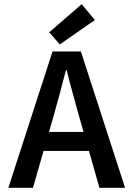

<svg xmlns="http://www.w3.org/2000/svg" viewBox="-20 -901 640 921"><path d="M20 0 232 -654H368L580 0H457L358 -348Q344 -400 328.5 -455Q313 -510 300 -564H296Q282 -510 267.5 -455Q253 -400 238 -348L138 0ZM145 -177V-268H452V-177ZM267 -688 216 -746 372 -881 435 -805Z"/></svg>

Font: Source Code Pro ExtraLight SemiBold
Style: Regular
Weight: 600
Monospace: yes
Version: Version 1.018;hotconv 1.0.116;makeotfexe 2.5.65601